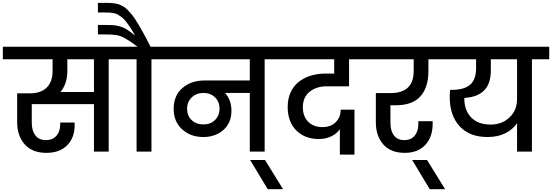

<svg xmlns="http://www.w3.org/2000/svg" viewBox="-44 -1070 3896 1355"><path d="M431.2 -567.9Q431.2 -479.5 382.8 -420.9H619.1V-651.9H431.2ZM-23.9 -651.9V-740.2H846.2V-651.9H723.1V0H619.1V-335H180.2V-203.1Q180.2 -147.9 205.6 -114.5Q231 -81.1 280.8 -81.1Q327.6 -81.1 354.2 -111.8Q380.9 -142.6 380.9 -192.9V-205.1H481.9Q482.9 -198.2 482.9 -188Q482.9 -97.2 429.7 -44.2Q376.5 8.8 283.2 8.8Q183.6 8.8 130.4 -51.3Q77.1 -111.3 77.1 -208V-411.1H164.1Q246.1 -411.1 286.6 -452.9Q327.1 -494.6 327.1 -567.9V-651.9Z M1024.9 0H919.9V-651.9H797.9V-740.2H926.8Q867.7 -784.2 836.9 -800.8Q806.2 -817.4 778.6 -822.3Q751 -827.1 692.9 -827.1H647V-894H690.9Q733.9 -894 754.6 -892.6Q775.4 -891.1 802 -883.8Q828.6 -876.5 851.8 -861.6Q875 -846.7 909.7 -818.8Q891.1 -852.5 874.3 -877.7Q857.4 -902.8 843.3 -920.4Q829.1 -938 813.7 -949.5Q798.3 -960.9 786.6 -967.5Q774.9 -974.1 757.8 -977.3Q740.7 -980.5 728.3 -981.2Q715.8 -981.9 694.8 -981.9H647V-1049.8H692.9Q716.3 -1049.8 731.2 -1049.3Q746.1 -1048.8 764.6 -1046.1Q783.2 -1043.5 795.2 -1039.1Q807.1 -1034.7 823 -1026.1Q838.9 -1017.6 850.3 -1006.3Q861.8 -995.1 877.7 -977.3Q893.6 -959.5 907.5 -938Q921.4 -916.5 939.5 -886.5Q957.5 -856.4 976.3 -821.3Q995.1 -786.1 1018.6 -740.2H1147V-651.9H1024.9Z M1392.6 -191.9Q1441.9 -191.9 1473.6 -223.1Q1505.4 -254.4 1505.4 -303.2Q1505.4 -351.6 1473.6 -382.8Q1441.9 -414.1 1392.6 -414.1Q1341.8 -414.1 1309.1 -382.6Q1276.4 -351.1 1276.4 -301.8Q1276.4 -252.9 1308.6 -222.4Q1340.8 -191.9 1392.6 -191.9ZM1098.6 -651.9V-740.2H1945.8V-651.9H1823.7V0H1718.8V-414.1H1544.4Q1589.4 -362.3 1589.4 -289.1Q1589.4 -203.1 1533 -153.1Q1476.6 -103 1390.6 -103Q1301.3 -103 1241.5 -157.2Q1181.6 -211.4 1181.6 -301.8Q1181.6 -395.5 1243.2 -448.7Q1304.7 -502 1399.4 -502H1718.8V-651.9Z M1845.2 265.1 1721.2 59.1H1826.2L1953.6 265.1Z M1897.5 -651.9V-740.2H2555.2L2554.2 -651.9H2419.4V-460.9H2262.2Q2188 -460.9 2140.6 -422.1Q2093.3 -383.3 2093.3 -313Q2093.3 -249 2131.1 -210.9Q2168.9 -172.9 2233.4 -172.9Q2265.6 -172.9 2293.5 -185.3Q2321.3 -197.8 2340.8 -226.6Q2360.4 -255.4 2360.4 -295.9H2457.5V21H2354.5V-158.2Q2332.5 -126 2293.2 -107.4Q2253.9 -88.9 2204.6 -88.9Q2108.9 -88.9 2047.6 -148.9Q1986.3 -209 1986.3 -315.9Q1986.3 -373 2006.8 -418.2Q2027.3 -463.4 2063.7 -491.9Q2100.1 -520.5 2147.9 -535.6Q2195.8 -550.8 2252.4 -550.8H2314.5V-651.9Z M2507.3 -651.9V-740.2H3089.4V-651.9H2979.5V-568.8Q2979.5 -453.6 2923.3 -390.4Q2867.2 -327.1 2749 -327.1H2711.4V-202.1Q2711.4 -147 2736.3 -114Q2761.2 -81.1 2810.1 -81.1Q2855.5 -81.1 2881.8 -111.6Q2908.2 -142.1 2908.2 -192.9V-214.8H3009.3V-195.8Q3009.3 -102.1 2956.8 -46.6Q2904.3 8.8 2812 8.8Q2713.4 8.8 2660.9 -50.8Q2608.4 -110.4 2608.4 -207V-413.1H2712.4Q2875.5 -413.1 2875.5 -568.8V-651.9Z M2988.8 265.1 2864.7 59.1H2969.7L3097.2 265.1Z M3418 -190.9Q3499 -190.9 3552 -241.5Q3605 -292 3605 -371.1V-651.9H3419.9V-571.8Q3419.9 -389.2 3232.9 -378.9V-375Q3232.9 -290.5 3281.7 -240.7Q3330.6 -190.9 3418 -190.9ZM3041 -651.9V-740.2H3832V-651.9H3710V0H3605V-200.2Q3574.7 -155.8 3521.7 -129.4Q3468.8 -103 3396 -103Q3269.5 -103 3199.7 -179Q3129.9 -254.9 3129.9 -384.8Q3129.9 -410.2 3132.8 -436H3146Q3232.4 -436 3274.2 -472.4Q3315.9 -508.8 3315.9 -589.8V-651.9Z"/></svg>

Font: SVN-Poppins Medium
Style: Regular
Weight: 500
Designer: Ninad Kale (Devanagari), Jonny Pinhorn (Latin)
Foundry: Indian Type Foundry
Version: Version 3.002 2017